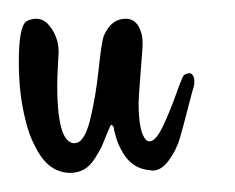

<svg xmlns="http://www.w3.org/2000/svg" viewBox="-66 -271 251 205"><path d="M-3.4 -215.3Q-3.4 -213.9 -4.2 -200.9Q-4.9 -188 -4.9 -178.2Q-4.9 -151.9 -1 -136.2Q2.9 -120.1 11.7 -118.2H13.7Q23.9 -118.2 30 -142.3Q36.1 -166.5 39.3 -196.8Q42.5 -227.1 44.9 -232.9Q52.7 -251 68.4 -251Q80.6 -251 85 -235.4Q86.9 -229.5 85.9 -216.8Q82 -168 82 -160.6Q82 -143.1 84.5 -133.3Q85.9 -126.5 89.8 -121.6Q91.8 -120.1 93.8 -120.1Q100.1 -120.1 107.7 -135.7Q115.2 -151.4 121.8 -169.9Q128.4 -188.5 130.4 -190.9Q134.3 -192.9 135.7 -192.9Q139.6 -192.9 141.1 -188Q142.6 -182.1 139.2 -172.9Q138.2 -169.4 134 -153.1Q129.9 -136.7 126.2 -124Q122.6 -111.3 114.5 -100.1Q106.4 -88.9 97.2 -88.9Q95.2 -88.9 93.8 -89.4Q73.2 -90.8 62.5 -112.8Q58.6 -120.1 56.2 -130.9Q55.7 -131.8 55.7 -132.8Q55.7 -133.8 55.7 -134.3Q54.2 -137.7 52.7 -137.7Q52.2 -137.7 49.3 -130.9Q44.9 -120.1 43 -115.5Q41 -110.8 35.6 -102.3Q30.3 -93.8 23.7 -90.1Q17.1 -86.4 8.8 -86.4Q3.9 -86.4 -1 -87.9Q-17.6 -92.3 -28.8 -115.2Q-35.2 -127.4 -38.6 -142.1Q-45.9 -169.9 -45.9 -204.6Q-45.9 -242.2 -38.1 -248Q-33.2 -251 -27.3 -251Q-19.5 -251 -13.7 -244.1Q-7.8 -237.3 -4.9 -227.5Q-3.4 -221.7 -3.4 -215.3Z"/></svg>

Font: Sintesa 3
Style: 3
Weight: 400
Version: Version 001.000